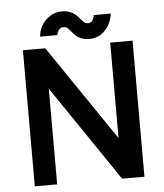

<svg xmlns="http://www.w3.org/2000/svg" viewBox="-59 -932 840 984"><g transform="rotate(-5 361.5 -440.5)"><path d="M425 -728Q472 -728 505 -762Q538 -796 545 -848H457Q451 -809 425 -809Q410 -809 400 -820Q395 -825 389.5 -831.5Q384 -838 378 -845Q347 -881 295 -881Q250 -881 214 -847Q196 -830 186 -809Q176 -788 174 -762H262Q271 -800 298 -800Q311 -800 322 -789Q327 -784 332.5 -777.5Q338 -771 344 -764Q373 -728 425 -728ZM80 -700V0H195V-492L529 0H644V-700H529V-209L195 -700Z"/></g></svg>

Font: Unageo
Style: SemiBold
Weight: 600
Designer: Richard Sepsi
Foundry: Richard Sepsi
Version: Version 2.000